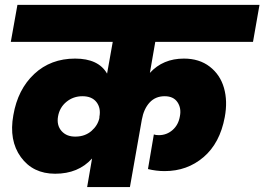

<svg xmlns="http://www.w3.org/2000/svg" viewBox="-20 -760 1074 780"><path d="M334 0 354 -116.2Q298.3 -54.2 204.1 -54.2Q113.8 -54.2 64.7 -121.8Q15.6 -189.5 34.2 -292Q52.2 -397 119.1 -459.5Q186 -522 285.2 -522Q379.9 -522 415 -460.9L438 -589.8H23.9L50.8 -740.2H1034.2L1007.8 -589.8H610.8L588.9 -463.9Q642.1 -522 727.1 -522Q789.6 -522 832 -489.3Q874.5 -456.5 889.9 -402.8Q905.3 -349.1 893.1 -284.2Q873.5 -178.7 807.1 -121.8Q740.7 -64.9 648.9 -64.9Q614.7 -64.9 581.1 -73.2L605 -213.9Q612.3 -210.9 625 -210.9Q657.2 -210.9 681.2 -231.9Q705.1 -252.9 710.9 -288.1Q717.3 -320.8 700.9 -345Q684.6 -369.1 648.9 -369.1Q611.3 -369.1 587.6 -343.3Q564 -317.4 556.2 -273.9L507.8 0ZM288.1 -205.1Q325.7 -205.6 351.6 -228Q377.4 -250.5 383.8 -280.8V-285.2Q390.6 -320.8 372.1 -345Q353.5 -369.1 314.9 -369.1Q277.8 -369.1 250 -346.4Q222.2 -323.7 215.8 -287.1Q209.5 -251 230.2 -227.5Q251 -204.1 288.1 -205.1Z"/></svg>

Font: Poppins ExtraBold
Style: Italic
Weight: 800
Italic angle: -10°
Designer: Ninad Kale (Devanagari), Jonny Pinhorn (Latin)
Foundry: Indian Type Foundry
Version: Version 3.200;PS 1.000;hotconv 16.6.54;makeotf.lib2.5.65590